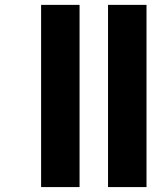

<svg xmlns="http://www.w3.org/2000/svg" viewBox="-20 -760 657 780"><path d="M303.2 -740.2V0H147V-740.2ZM418.9 0V-740.2H575.2V0Z"/></svg>

Font: PoppinsZ
Style: Bold
Weight: 700
Designer: Ninad Kale (Devanagari), Jonny Pinhorn (Latin)
Foundry: Indian Type Foundry
Version: Version 3.002;FEAKit 1.0